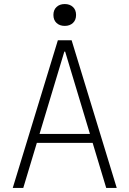

<svg xmlns="http://www.w3.org/2000/svg" viewBox="-20 -929 640 949"><path d="M43 0 266 -730H334L557 0H505L302 -674H298L95 0ZM145 -223V-267H455V-223ZM300 -801Q275 -801 259.5 -815.5Q244 -830 244 -855Q244 -880 259.5 -894.5Q275 -909 300 -909Q325 -909 340.5 -894.5Q356 -880 356 -855Q356 -830 340.5 -815.5Q325 -801 300 -801Z"/></svg>

Font: M PLUS Code Latin Expanded Light
Style: Regular
Weight: 300
Width: 7
Designer: Coji Morishita
Foundry: UNDERFOREST DESIGN
Version: Version 1.002; ttfautohint (v1.8.3)